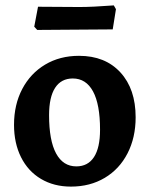

<svg xmlns="http://www.w3.org/2000/svg" viewBox="-20 -680 543 712"><path d="M32 -217Q32 -292 62.5 -350Q93 -408 147.5 -440.5Q202 -473 273 -473Q370 -473 426.5 -411.5Q483 -350 483 -245Q483 -170 453 -111.5Q423 -53 368.5 -20.5Q314 12 243 12Q180 12 132 -16.5Q84 -45 58 -97Q32 -149 32 -217ZM351 -199Q351 -293 325 -341Q299 -389 250 -389Q207 -389 184.5 -354.5Q162 -320 162 -253Q162 -159 188 -111Q214 -63 263 -63Q306 -63 328.5 -97.5Q351 -132 351 -199ZM107 -581 121 -655 275 -654Q323 -654 402 -660L410 -646L398 -571L257 -570L118 -569Z"/></svg>

Font: Alegreya
Style: Bold
Weight: 700
Designer: Juan Pablo del Peral
Foundry: Huerta Tipografica
Version: Version 2.008; ttfautohint (v1.8)